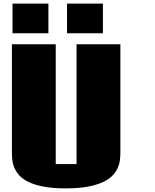

<svg xmlns="http://www.w3.org/2000/svg" viewBox="-20 -1024 856 1063"><path d="M288.6 -115.7H403.8V-778.8H646.5V-181.2Q646.5 -161.6 644 -139.2Q641.6 -116.7 631.8 -94.5Q622.1 -72.3 602.5 -51.8Q583 -31.2 549.3 -15.6Q515.6 0 465.3 9.5Q415 19 343.3 19Q272.5 19 222.7 9.5Q172.9 0 139.9 -15.6Q106.9 -31.2 88.1 -51.8Q69.3 -72.3 59.8 -94.5Q50.3 -116.7 48.1 -139.2Q45.9 -161.6 45.9 -181.2V-778.8H288.6ZM248 -1003.9V-839.8H49.3V-1003.9ZM549.8 -1003.9V-839.8H351.1V-1003.9Z"/></svg>

Font: Coda Caption ExtraBold
Style: Regular
Weight: 800
Designer: vernon adams
Foundry: vernon adams
Version: Version 1.002